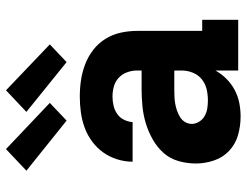

<svg xmlns="http://www.w3.org/2000/svg" viewBox="-111 -703 822 640"><g transform="rotate(-90 300.0 -383.0)"><path d="M232 8H231Q200 8 170 -0.5Q140 -9 117.5 -30Q95 -51 85 -81Q75 -111 75 -141Q75 -170 83 -198.5Q91 -227 110 -248.5Q129 -270 154.5 -284.5Q180 -299 207.5 -307.5Q235 -316 264 -319Q293 -322 322 -322H385V-337Q385 -354 379 -370.5Q373 -387 360.5 -398.5Q348 -410 331.5 -414.5Q315 -419 298 -419Q283 -419 268 -415.5Q253 -412 240.5 -403.5Q228 -395 221 -381Q214 -367 213 -352H81Q81 -378 89 -403.5Q97 -429 112 -450Q127 -471 148.5 -487Q170 -503 195 -512Q220 -521 246 -524.5Q272 -528 298 -528Q326 -528 353 -524Q380 -520 406 -510Q432 -500 454 -483Q476 -466 490.5 -442.5Q505 -419 511 -392Q517 -365 517 -337V-120H554V0H385V-76Q374 -56 357.5 -39.5Q341 -23 320.5 -12Q300 -1 277.5 3.5Q255 8 232 8ZM286 -101Q305 -101 323.5 -105.5Q342 -110 356.5 -122Q371 -134 378 -152Q385 -170 385 -189V-213H322Q310 -213 298 -212.5Q286 -212 274.5 -210Q263 -208 251.5 -204Q240 -200 230 -194Q220 -188 213.5 -177.5Q207 -167 207 -155Q207 -142 214.5 -130Q222 -118 234 -111.5Q246 -105 259 -103Q272 -101 286 -101ZM413 -572 247 -706 319 -774 472 -628ZM218 -572 51 -706 123 -774 277 -628Z"/></g></svg>

Font: Iosevka Etoile Heavy
Style: Regular
Weight: 900
Designer: Belleve Invis
Foundry: Belleve Invis
Version: Version 22.1.2; ttfautohint (v1.8.4)